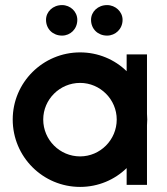

<svg xmlns="http://www.w3.org/2000/svg" viewBox="-20 -727 656 755"><path d="M295 8C366 8 431 -20 478 -66V0H558V-234L559 -257L558 -280V-513H478V-447C431 -493 366 -521 295 -521C149 -521 30 -403 30 -257C30 -110 149 8 295 8ZM295 -112C215 -112 150 -177 150 -257C150 -336 215 -401 295 -401C374 -401 439 -336 439 -257C439 -177 374 -112 295 -112ZM401 -587C434 -587 462 -613 462 -649C462 -681 434 -707 401 -707C365 -707 338 -681 338 -649C338 -613 365 -587 401 -587ZM224 -587C257 -587 284 -613 284 -649C284 -681 257 -707 224 -707C188 -707 161 -681 161 -649C161 -613 188 -587 224 -587Z"/></svg>

Font: Lineal
Style: Bold
Weight: 700
Designer: Created by Frank Adebiaye with contributions from Anton Moglia & Ariel Martín Pérez
Created by Frank ADEBIAYE with FontF
Foundry: Velvetyne Type Foundry
Version: Version 2.000;Glyphs 3.2 (3227)